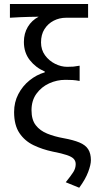

<svg xmlns="http://www.w3.org/2000/svg" viewBox="-20 -732 471 937"><path d="M366.6 184.2 300.9 157.4Q327.2 124.7 338.3 106.9Q349.4 89.1 349.4 68.8Q349.4 54 340.1 43.6Q330.9 33.2 306.6 24.9Q282.4 16.6 237.9 8Q186.9 -2.7 143.8 -23.4Q100.7 -44.1 74.8 -82.7Q48.8 -121.4 48.8 -185.3Q48.8 -233.2 69.4 -272.6Q89.9 -312.1 124 -339.6Q158.1 -367.2 198.5 -379V-383Q154.3 -401.9 125.5 -438.6Q96.6 -475.3 96.6 -527.4Q96.6 -568.9 115.8 -600.9Q134.9 -632.8 168.7 -650.4Q142.6 -650 121.9 -649.6Q101.2 -649.3 80 -648.2Q58.9 -647.2 28.4 -645.4V-712.4H409.9V-645.4H302.1Q270.2 -645.4 242.3 -631.2Q214.3 -616.9 197.2 -590.1Q180.2 -563.4 180.2 -525.2Q180.2 -489 199.6 -462.3Q219.1 -435.5 248.7 -420.7Q278.2 -405.9 307.7 -405.9Q326.4 -405.9 338.3 -406.9Q350.2 -408 368.6 -411.4V-336.9Q349.7 -340.6 333.9 -341.5Q318.1 -342.4 299 -342.4Q257.7 -342.4 219.8 -325.1Q182 -307.8 157.9 -274.6Q133.8 -241.5 133.8 -194.1Q133.8 -147.6 154.5 -120.9Q175.2 -94.2 210.3 -80Q245.5 -65.7 289.8 -57.7Q337.8 -49 367.4 -36.7Q397 -24.5 410.3 -3.8Q423.6 16.9 423.6 49.9Q423.6 71.9 410.3 107.3Q397.1 142.7 366.6 184.2Z"/></svg>

Font: Source Sans Variable
Style: Regular
Weight: 200
Designer: Paul D. Hunt
Foundry: Adobe Systems Incorporated
Version: Version 3.006;hotconv 1.0.111;makeotfexe 2.5.65597